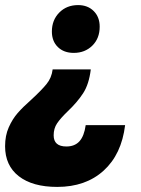

<svg xmlns="http://www.w3.org/2000/svg" viewBox="-49 -571 553 755"><path d="M155 -447Q155 -492 184 -521.5Q213 -551 258 -551Q296 -551 319.5 -527.5Q343 -504 343 -466Q343 -420 314 -391.5Q285 -363 241 -363Q202 -363 178.5 -386Q155 -409 155 -447ZM176 164Q79 164 25 122Q-29 80 -29 4Q-29 -38 -14.5 -70.5Q0 -103 20.5 -126.5Q41 -150 75 -180Q114 -216 134 -240.5Q154 -265 158 -298H308Q301 -240 278 -204.5Q255 -169 217 -133Q189 -106 175.5 -86Q162 -66 162 -39Q162 5 212 5Q245 5 263.5 -15.5Q282 -36 288 -79H443Q429 36 358.5 100Q288 164 176 164Z"/></svg>

Font: TypoPRO Montserrat Alternates
Style: Italic
Weight: 800
Italic angle: -11.3°
Designer: Julieta Ulanovsky
Foundry: Julieta Ulanovsky
Version: Version 6.001